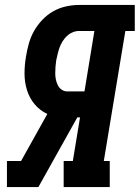

<svg xmlns="http://www.w3.org/2000/svg" viewBox="-20 -755 564 775"><path d="M7 0 8 -2V-105H65L171 -295Q141 -309 120 -334Q99 -359 89 -391Q79 -423 79 -458Q79 -493 85 -527Q89 -553 96.5 -579.5Q104 -606 117.5 -630Q131 -654 151 -675Q171 -696 195 -709.5Q219 -723 246 -729Q273 -735 299 -735H524V-630H486L399 -105H423V0H237V-105H274L303 -281H292L135 0ZM252 -386H321L361 -630H299Q286 -630 273 -624.5Q260 -619 250 -609.5Q240 -600 232.5 -588Q225 -576 220.5 -563.5Q216 -551 213 -538Q210 -525 207 -512Q205 -499 204 -486Q203 -473 203 -459.5Q203 -446 205.5 -434Q208 -422 213.5 -411Q219 -400 229 -393Q239 -386 252 -386Z"/></svg>

Font: Iosevka Slab Extrabold Oblique
Style: Regular
Weight: 800
Italic angle: -9°
Monospace: yes
Designer: Belleve Invis
Foundry: Belleve Invis
Version: Version 11.1.1; ttfautohint (v1.8.3)